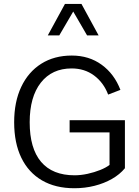

<svg xmlns="http://www.w3.org/2000/svg" viewBox="-20 -969 721 994"><path d="M490.4 -785.9 401.7 -948.7H316.3L227.5 -785.9H287L359.1 -909.2L430.7 -785.9ZM340.4 -346.6V-283.6H547.1V-115.3Q529.6 -101.4 499.1 -89.1Q468.5 -76.8 433.4 -69.1Q398.3 -61.5 366.1 -61.5Q251.8 -61.5 192.7 -131.1Q133.7 -200.8 133.7 -336Q133.7 -467.4 191.4 -541.1Q249.2 -614.7 350.9 -614.7Q417.8 -614.7 467.1 -578.1Q516.4 -541.4 539.9 -479.3L603.4 -503.7Q571.9 -586.1 506.3 -633.8Q440.8 -681.4 351.8 -681.4Q260.6 -681.4 193.4 -638.9Q126.2 -596.3 89.8 -518.9Q53.3 -441.5 53.3 -336Q53.3 -229 90.3 -152.5Q127.3 -76 197.2 -35.2Q267 5.5 365.1 5.5Q419.4 5.5 469.1 -7Q518.8 -19.5 559.5 -42.7Q600.2 -65.9 626.7 -98.1V-346.6Z"/></svg>

Font: Estedad VF
Style: Regular
Weight: 100
Designer: Amin Abedi
Version: Version 7.3